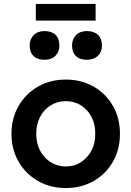

<svg xmlns="http://www.w3.org/2000/svg" viewBox="-20 -940 664 970"><path d="M38 -264Q38 -343 74 -405Q110 -467 172 -502.5Q234 -538 313 -538Q391 -538 453 -502.5Q515 -467 550.5 -405Q586 -343 586 -264Q586 -185 550.5 -123Q515 -61 453 -25.5Q391 10 313 10Q234 10 172 -25.5Q110 -61 74 -123Q38 -185 38 -264ZM461 -264Q462 -312 442.5 -349Q423 -386 389.5 -407.5Q356 -429 313 -429Q270 -429 235.5 -407.5Q201 -386 182 -348.5Q163 -311 163 -264Q163 -217 182 -180Q201 -143 235.5 -121Q270 -99 313 -99Q356 -99 389.5 -121Q423 -143 442.5 -180Q462 -217 461 -264ZM344 -710Q344 -742 364 -762.5Q384 -783 419 -783Q455 -783 475 -764Q495 -745 495 -710Q495 -678 474.5 -658Q454 -638 419 -638Q383 -638 363.5 -657Q344 -676 344 -710ZM130 -710Q130 -742 150 -762.5Q170 -783 205 -783Q241 -783 260.5 -764Q280 -745 280 -710Q280 -678 260 -658Q240 -638 205 -638Q169 -638 149.5 -657Q130 -676 130 -710ZM161 -836V-920H463V-836Z"/></svg>

Font: Mach Medium
Style: Regular
Weight: 500
Version: Version 1.002